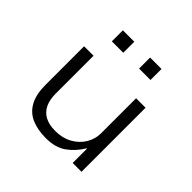

<svg xmlns="http://www.w3.org/2000/svg" viewBox="-180 -872 1047 1047"><g transform="rotate(45 344.0 -348.5)"><path d="M313 8Q248 8 201.5 -12.5Q155 -33 130.5 -78.5Q106 -124 106 -196V-494H179V-201Q179 -156 194 -123.5Q209 -91 240.5 -73.5Q272 -56 323 -56Q377 -56 419 -79.5Q461 -103 484 -141.5Q507 -180 507 -223V-494H580V0H512V-110H509Q478 -58 432 -25Q386 8 313 8ZM404 -620V-705H492V-620ZM194 -620V-705H282V-620Z"/></g></svg>

Font: Nunito Sans 7pt SemiExpanded Light
Style: Regular
Weight: 300
Width: 6
Designer: Vernon Adams
Foundry: Vernon Adams
Version: Version 3.101;gftools[0.9.27]